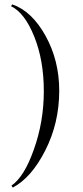

<svg xmlns="http://www.w3.org/2000/svg" viewBox="-20 -752 378 872"><path d="M30 -724 36 -732Q125 -701 187 -589Q249 -477 249 -340Q249 -194 186 -69.5Q123 55 38 100L32 91Q90 51 133 -71Q179 -198 179 -338Q179 -478 135.5 -586Q92 -694 30 -724Z"/></svg>

Font: Cinzel Decorative
Style: Regular
Weight: 400
Designer: Natanael Gama
Version: Version 1.002;PS 001.002;hotconv 1.0.56;makeotf.lib2.0.21325